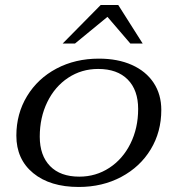

<svg xmlns="http://www.w3.org/2000/svg" viewBox="-20 -733 705 763"><path d="M45 -194Q45 -281 87.5 -351Q130 -421 204.5 -460.5Q279 -500 373 -500Q448 -500 504 -475Q560 -450 590.5 -404Q621 -358 621 -296Q621 -209 579 -139.5Q537 -70 462 -30Q387 10 293 10Q179 10 112 -45Q45 -100 45 -194ZM529 -300Q529 -375 487.5 -417Q446 -459 370 -459Q304 -459 251 -424Q198 -389 168 -327.5Q138 -266 138 -190Q138 -115 179 -73Q220 -31 295 -31Q361 -31 414.5 -66Q468 -101 498.5 -162.5Q529 -224 529 -300ZM380 -713H450L547 -560H498L407 -666L278 -560H229Z"/></svg>

Font: Fahkwang
Style: Italic
Weight: 400
Italic angle: -10°
Version: Version 1.000; ttfautohint (v1.6)